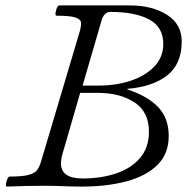

<svg xmlns="http://www.w3.org/2000/svg" viewBox="-20 -686 691 709"><path d="M6 3Q1 3 2 -6Q3 -15 7 -24.5Q11 -34 16 -34Q64 -34 87 -40.5Q110 -47 118.5 -60Q127 -73 132 -91L276 -575Q280 -591 279 -603Q278 -615 258.5 -621.5Q239 -628 189 -628Q184 -628 185 -637.5Q186 -647 190 -656.5Q194 -666 199 -666H459Q542 -666 596.5 -631.5Q651 -597 651 -533Q651 -450 598 -408Q545 -366 451 -358L450 -356Q526 -331 564.5 -290Q603 -249 603 -184Q603 -118 561.5 -77Q520 -36 447.5 -16.5Q375 3 282 3Q248 3 213.5 1.5Q179 0 145 0Q75 0 6 3ZM285 -370H345Q409 -370 463 -388Q517 -406 550 -440.5Q583 -475 583 -524Q583 -586 531 -614Q479 -642 388 -642Q364 -642 355 -610ZM285 -27Q353 -27 408.5 -45.5Q464 -64 497 -102.5Q530 -141 530 -200Q530 -273 476.5 -308Q423 -343 342 -343H276L217 -139Q205 -102 205 -83Q205 -27 285 -27Z"/></svg>

Font: Junicode SmExp
Style: Italic
Weight: 400
Width: 6
Italic angle: -11°
Designer: Peter S. Baker
Version: Version 2.205; ttfautohint (v1.8.4)